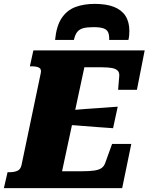

<svg xmlns="http://www.w3.org/2000/svg" viewBox="-56 -970 766 990"><path d="M432 -950Q377 -950 333.5 -934Q290 -918 262.5 -877.5Q235 -837 228 -764H325Q331 -791 342 -805Q353 -819 373 -824.5Q393 -830 426 -830Q459 -830 477 -824Q495 -818 501.5 -803.5Q508 -789 507 -764H606Q609 -776 610 -787.5Q611 -799 611 -810Q611 -857 591 -888Q571 -919 531.5 -934.5Q492 -950 432 -950ZM621 -228 574 0H-36L-17 -82H-7Q16 -82 33 -89Q50 -96 55 -119L154 -592Q159 -614 145.5 -621Q132 -628 108 -628H98L116 -710H690L650 -507H553L559 -579Q560 -597 550 -606.5Q540 -616 520 -619.5Q500 -623 470 -623H379L264 -87H365Q405 -87 429.5 -90.5Q454 -94 467.5 -103.5Q481 -113 487 -131L522 -228ZM310 -402Q350 -406 390 -408.5Q430 -411 470.5 -414Q511 -417 551 -420L527 -309Q488 -312 449.5 -314.5Q411 -317 372 -320.5Q333 -324 293 -326Z"/></svg>

Font: Roboto Serif ExtraBold
Style: Italic
Weight: 800
Italic angle: -10°
Version: Version 1.007